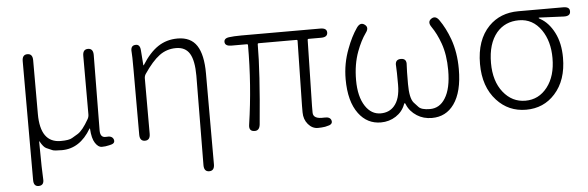

<svg xmlns="http://www.w3.org/2000/svg" viewBox="-48 -705 3247 1061"><g transform="rotate(-5 1575.5 -174.0)"><path d="M129 198Q100 199 100 163V-497Q100 -533 129 -533Q158 -533 158 -497V-199Q158 -39 271 -39Q318 -39 335 -50Q351 -60 367 -69Q395 -86 429 -146Q436 -158 436 -172V-497Q436 -533 465 -533Q494 -533 494 -497L490 -78Q490 -37 523 -40Q556 -44 564 -22Q571 0 543 6L535 8Q515 13 494 13Q475 13 458 -12.5Q441 -38 438 -92Q438 -97 435 -93Q373 12 273 12Q230 12 220 7Q204 0 188 -7Q172 -14 154 -47Q152 -51 152 -46V-29Q153 117 156 161Q159 197 129 198Z M1074 199Q1045 199 1045 163L1049 -333Q1049 -417 1025.5 -456Q1002 -495 950 -495Q898 -495 857.5 -465Q817 -435 771 -367Q764 -356 764 -343V-36Q764 0 735 0Q706 0 706 -36V-395Q706 -479 704 -494Q700 -530 727 -532Q754 -535 756 -499L762 -418Q762 -413 765 -417Q807 -484 854.5 -515.5Q902 -547 963 -547Q1036 -547 1069.5 -496Q1103 -445 1103 -341V163Q1103 199 1074 199Z M1733 10Q1713 13 1693 13Q1662 13 1639 -14Q1616 -41 1616 -80Q1616 -98 1616 -116L1623 -477Q1623 -482 1618 -482H1407Q1402 -482 1402 -477Q1402 -323 1374 -34Q1370 2 1340 -1Q1310 -3 1316 -39Q1348 -254 1348 -477Q1348 -482 1343 -482H1257Q1221 -482 1220 -505Q1219 -528 1255 -530L1277 -532Q1296 -533 1315 -533H1754Q1790 -533 1790 -508Q1790 -482 1754 -482H1684Q1679 -482 1679 -477L1671 -110Q1671 -92 1671 -74Q1671 -37 1733 -41Q1767 -43 1772 -20Q1777 2 1741 8Z M2043 13Q1967 13 1920 -50Q1869 -118 1869 -242Q1869 -329 1900 -409Q1924 -474 1956 -520Q1977 -550 2000 -533Q2024 -516 2002 -487Q1974 -448 1952 -389Q1926 -319 1926 -232Q1926 -140 1961 -87Q1994 -37 2046 -37Q2093 -37 2121 -69Q2155 -107 2155 -185.5Q2155 -264 2153 -290Q2149 -327 2183 -327Q2216 -327 2212 -290Q2210 -264 2210 -185.5Q2210 -107 2232 -81Q2244 -68 2256 -55Q2272 -37 2319 -37Q2373 -37 2404 -87Q2438 -140 2438 -242Q2438 -328 2415 -392Q2395 -448 2367 -488Q2346 -518 2370 -534Q2394 -550 2414 -521Q2447 -474 2470 -411Q2497 -336 2497 -244Q2497 -117 2449 -50Q2404 13 2326 13Q2279 13 2243 -10Q2204 -35 2188 -74Q2185 -82 2183 -82Q2181 -82 2178 -75Q2163 -35 2126 -11Q2089 13 2043 13Z M2686 -58Q2616 -134 2616 -261Q2616 -394 2688 -468Q2752 -533 2852 -533H3102Q3138 -533 3137 -507Q3137 -481 3101 -482L2966 -488Q2961 -488 2961 -486Q2961 -484 2969 -480Q3016 -454 3046 -395.5Q3076 -337 3076 -256Q3076 -131 3009 -57Q2946 13 2848.5 13Q2751 13 2686 -58ZM3018 -259Q3018 -352 2975 -415Q2928 -483 2851 -483Q2774 -483 2727 -428Q2677 -368 2677 -261Q2677 -160 2726 -98.5Q2775 -37 2849 -37Q2923 -37 2970.5 -98Q3018 -159 3018 -259Z"/></g></svg>

Font: Resource Han Rounded JP Light
Style: Regular
Weight: 300
Designer: Cyano Hao (round all glyphs); Ryoko NISHIZUKA 西塚涼子 (kana, bopomofo & ideographs); Paul D. Hunt (Latin, Greek & Cyrillic)
Foundry: Cyano Hao
Version: 0.990